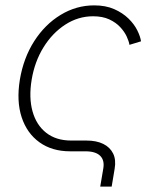

<svg xmlns="http://www.w3.org/2000/svg" viewBox="-20 -569 578 722"><path d="M356.9 132.8 368.2 65.9Q374 34.2 356.9 17.1Q339.8 0 301.3 0H243.7Q175.8 0 128.7 -33.7Q81.5 -67.4 61.5 -127.9Q41.5 -188.5 54.7 -269.5Q68.4 -351.1 108.6 -414.1Q148.9 -477.1 207.8 -512.9Q266.6 -548.8 334.5 -548.8Q377.4 -548.8 409.4 -534.7Q441.4 -520.5 463.1 -499.3Q484.9 -478 496.3 -454.8Q507.8 -431.6 510.3 -413.6L466.8 -400.4Q464.8 -413.6 456.5 -431.6Q448.2 -449.7 432.1 -467Q416 -484.4 390.9 -496.1Q365.7 -507.8 330.1 -507.8Q273.9 -507.8 225.3 -476.3Q176.8 -444.8 143.6 -391.1Q110.4 -337.4 99.1 -269.5Q87.9 -202.1 102.3 -150.4Q116.7 -98.6 153.8 -69.6Q190.9 -40.5 247.6 -40.5H305.2Q342.8 -40.5 368.4 -27.8Q394 -15.1 405.5 8.5Q417 32.2 411.1 65.9L399.9 132.8Z"/></svg>

Font: Inter 17pt ExtraLight
Style: Italic
Weight: 250
Italic angle: -9.3988°
Version: Version 4.001;git-66647c0bb